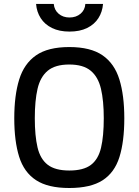

<svg xmlns="http://www.w3.org/2000/svg" viewBox="-20 -935 697 966"><path d="M328.6 10.9Q221.2 10.9 161 -28.7Q100.8 -68.2 76.3 -146.5Q51.8 -224.7 51.8 -340.1Q51.8 -454.7 76.5 -534.8Q101.2 -614.8 161.4 -656.6Q221.6 -698.3 328.6 -698.3Q435.6 -698.3 495.8 -656.8Q556 -615.2 580.7 -535.2Q605.4 -455.1 605.4 -340.1Q605.4 -222.9 580.9 -144.8Q556.4 -66.7 496.2 -27.9Q436 10.9 328.6 10.9ZM328.6 -77.1Q399.9 -77.1 437.3 -105.3Q474.7 -133.5 488.4 -191.9Q502.1 -250.2 502.1 -340.1Q502.1 -428.4 488 -488.2Q473.9 -548.1 436.3 -579.2Q398.8 -610.4 328.6 -610.4Q258.1 -610.4 220.5 -579.4Q182.9 -548.4 169 -488.6Q155.1 -428.8 155.1 -340.1Q155.1 -252 168.8 -193.5Q182.5 -135 220.1 -106Q257.7 -77.1 328.6 -77.1ZM329.6 -776.1Q278.2 -776.1 241.7 -794.1Q205.1 -812 184.9 -843.6Q164.6 -875.1 161.5 -915.2H250.5Q253 -884.9 274.9 -866Q296.8 -847 329.6 -847Q363.1 -847 385.3 -866Q407.5 -884.9 409.4 -915.2H498.4Q495.2 -875.1 475 -843.6Q454.7 -812 418.2 -794.1Q381.7 -776.1 329.6 -776.1Z"/></svg>

Font: Titillium Web SemiBold
Style: Regular
Weight: 600
Designer: Mohamed Gaber, Accademia di Belle Arti di Urbino
Foundry: Kief Type Foundry, Accademia di Belle Arti di Urbino
Version: Version 3.000; ttfautohint (v1.8.4)